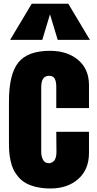

<svg xmlns="http://www.w3.org/2000/svg" viewBox="-20 -1018 530 1046"><path d="M352.1 -997.6 469.7 -800.8H294.4L252.4 -939.9L210.4 -800.8H35.2L152.8 -997.6ZM28.8 -240.2Q28.8 -240.2 28.8 -465.8Q28.8 -614.3 80.1 -677.7Q131.3 -741.2 252.4 -741.2Q346.7 -741.2 405.8 -691.4Q464.8 -641.6 464.8 -554.2V-429.2H286.6V-544.9Q286.6 -572.3 278.6 -588.6Q270.5 -605 247.6 -605Q204.6 -605 204.6 -543.9V-189Q204.6 -166.5 214.4 -147.7Q224.1 -128.9 246.6 -128.9Q252.9 -128.9 259 -131.3Q265.1 -133.8 272.2 -139.6Q279.3 -145.5 283.4 -158.4Q287.6 -171.4 287.6 -189.9L286.6 -299.8H464.8V-185.1Q464.8 -94.7 406.5 -43Q348.1 8.8 254.9 8.8Q211.9 8.8 177.2 0.5Q142.6 -7.8 119.4 -21.2Q96.2 -34.7 79.1 -55.2Q62 -75.7 52.5 -96.2Q43 -116.7 37.4 -143.3Q31.7 -169.9 30.3 -191.7Q28.8 -213.4 28.8 -240.2Z"/></svg>

Font: Anton
Style: Regular
Weight: 400
Foundry: vernon adams
Version: Version 1.000